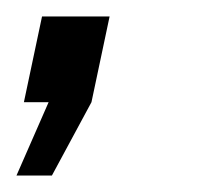

<svg xmlns="http://www.w3.org/2000/svg" viewBox="-27 -132 255 233"><path d="M-7 81 32 -8H2L24 -112H106L84 -8L36 81Z"/></svg>

Font: PTCRaleway Medium
Style: Italic
Weight: 500
Italic angle: -12°
Designer: Matt McInerney, Pablo Impallari, Rodrigo Fuenzalida
Foundry: Matt McInerney, Pablo Impallari, Rodrigo Fuenzalida
Version: Version 3.000g; ttfautohint (v1.5) -l 8 -r 28 -G 28 -x 14 -D